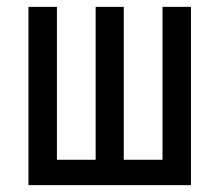

<svg xmlns="http://www.w3.org/2000/svg" viewBox="-20 -540 640 560"><path d="M63 0V-520H146V-74H259V-520H341V-74H454V-520H537V0Z"/></svg>

Font: R Plex Mono
Style: Regular
Weight: 400
Monospace: yes
Designer: Belleve Invis
Foundry: Belleve Invis
Version: Version 31.8.0